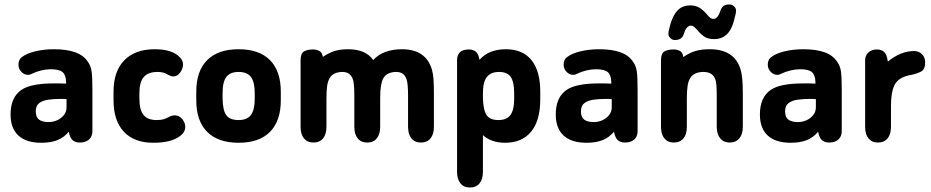

<svg xmlns="http://www.w3.org/2000/svg" viewBox="-20 -624 4142 854"><path d="M274 -252Q254 -253 244 -253Q234 -253 229.5 -253Q225 -253 220 -253Q169 -253 133 -246Q97 -239 75 -224Q27 -191 27 -115Q27 -53 62 -21Q97 11 163 11Q206 11 235 -0.5Q264 -12 286 -38Q291 -11 303 -0.5Q315 10 335 10Q361 10 376 -3.5Q391 -17 391 -40V-225Q391 -281 387.5 -306Q384 -331 371 -349Q352 -378 314.5 -391.5Q277 -405 220 -405Q175 -405 136 -395.5Q97 -386 76 -369Q62 -358 62 -336Q62 -318 75 -304.5Q88 -291 105 -291Q113 -291 122 -296Q140 -305 162.5 -310.5Q185 -316 206 -316Q243 -316 258 -303.5Q273 -291 274 -259ZM276 -183V-147Q276 -127 264 -112Q252 -97 234 -89Q216 -81 196 -81Q168 -81 153.5 -92Q139 -103 139 -129Q139 -154 154.5 -165.5Q170 -177 194.5 -180.5Q219 -184 247 -184Q254 -184 260.5 -184Q267 -184 276 -183Z M485 -216V-178Q485 -87 531 -38Q577 11 662 11Q742 11 781 -19Q804 -36 804 -60Q804 -78 790.5 -94.5Q777 -111 757 -111Q748 -111 738 -107Q720 -97 707.5 -93.5Q695 -90 677 -90Q637 -90 618.5 -112.5Q600 -135 600 -185V-209Q600 -259 619.5 -281.5Q639 -304 681 -304Q709 -304 726 -292Q737 -287 741 -285.5Q745 -284 751 -284Q769 -284 781.5 -301.5Q794 -319 794 -337Q794 -356 779 -370Q762 -388 734 -396.5Q706 -405 668 -405Q581 -405 533 -356Q485 -307 485 -216Z M853 -216V-178Q853 -86 901.5 -37.5Q950 11 1041 11Q1133 11 1181 -37.5Q1229 -86 1229 -178V-216Q1229 -308 1181 -356.5Q1133 -405 1041 -405Q950 -405 901.5 -356.5Q853 -308 853 -216ZM1113 -209V-185Q1113 -135 1096 -112.5Q1079 -90 1041 -90Q1003 -90 987 -111Q971 -132 970 -185V-209Q970 -260 987 -282Q1004 -304 1041 -304Q1079 -304 1096 -282Q1113 -260 1113 -209Z M1416 -371Q1413 -391 1400 -397.5Q1387 -404 1373 -404Q1348 -404 1332.5 -395.5Q1317 -387 1317 -355V-60Q1317 -27 1332 -8.5Q1347 10 1374 10Q1402 10 1417 -8.5Q1432 -27 1432 -60V-186Q1432 -220 1435 -241Q1438 -262 1446 -276Q1454 -290 1468.5 -297Q1483 -304 1503 -304Q1537 -304 1549 -273Q1553 -262 1554.5 -244Q1556 -226 1556 -200V-60Q1556 -27 1571 -8.5Q1586 10 1614 10Q1641 10 1656 -8.5Q1671 -27 1671 -60V-189Q1671 -221 1674.5 -242Q1678 -263 1685 -276Q1693 -290 1708 -297Q1723 -304 1742 -304Q1760 -304 1771.5 -296Q1783 -288 1789 -269Q1795 -249 1795 -200V-60Q1795 -27 1810 -8.5Q1825 10 1852 10Q1880 10 1895 -8.5Q1910 -27 1910 -60V-209Q1910 -250 1908 -274Q1906 -298 1901 -315Q1874 -405 1768 -405Q1728 -405 1695.5 -393.5Q1663 -382 1640 -357Q1607 -405 1528 -405Q1493 -405 1468 -397Q1443 -389 1416 -371Z M2113 -358Q2108 -385 2096 -394.5Q2084 -404 2066 -404Q2013 -404 2013 -356V140Q2013 173 2028 191.5Q2043 210 2070 210Q2098 210 2113 191.5Q2128 173 2128 140V-23Q2145 -7 2170 2Q2195 11 2227 11Q2302 11 2342.5 -38.5Q2383 -88 2383 -181V-216Q2383 -308 2344 -356.5Q2305 -405 2230 -405Q2154 -405 2113 -358ZM2128 -185V-209Q2128 -259 2145.5 -281.5Q2163 -304 2200 -304Q2236 -304 2251.5 -282Q2267 -260 2267 -209V-185Q2267 -135 2250.5 -112.5Q2234 -90 2197 -90Q2160 -90 2145 -111Q2130 -132 2128 -185Z M2699 -252Q2679 -253 2669 -253Q2659 -253 2654.5 -253Q2650 -253 2645 -253Q2594 -253 2558 -246Q2522 -239 2500 -224Q2452 -191 2452 -115Q2452 -53 2487 -21Q2522 11 2588 11Q2631 11 2660 -0.5Q2689 -12 2711 -38Q2716 -11 2728 -0.5Q2740 10 2760 10Q2786 10 2801 -3.5Q2816 -17 2816 -40V-225Q2816 -281 2812.5 -306Q2809 -331 2796 -349Q2777 -378 2739.5 -391.5Q2702 -405 2645 -405Q2600 -405 2561 -395.5Q2522 -386 2501 -369Q2487 -358 2487 -336Q2487 -318 2500 -304.5Q2513 -291 2530 -291Q2538 -291 2547 -296Q2565 -305 2587.5 -310.5Q2610 -316 2631 -316Q2668 -316 2683 -303.5Q2698 -291 2699 -259ZM2701 -183V-147Q2701 -127 2689 -112Q2677 -97 2659 -89Q2641 -81 2621 -81Q2593 -81 2578.5 -92Q2564 -103 2564 -129Q2564 -154 2579.5 -165.5Q2595 -177 2619.5 -180.5Q2644 -184 2672 -184Q2679 -184 2685.5 -184Q2692 -184 2701 -183Z M3019 -370Q3017 -391 3004 -397.5Q2991 -404 2977 -404Q2951 -404 2935.5 -395.5Q2920 -387 2920 -355V-60Q2920 -27 2935 -8.5Q2950 10 2977 10Q3005 10 3020 -8.5Q3035 -27 3035 -60V-186Q3035 -221 3038.5 -243Q3042 -265 3051 -278Q3059 -291 3074 -297.5Q3089 -304 3109 -304Q3147 -304 3160 -275Q3165 -264 3166.5 -245.5Q3168 -227 3168 -200V-60Q3168 -27 3183.5 -8.5Q3199 10 3226 10Q3253 10 3268.5 -8.5Q3284 -27 3284 -60V-209Q3284 -248 3281.5 -273.5Q3279 -299 3274 -315Q3247 -405 3137 -405Q3100 -405 3073 -397Q3046 -389 3019 -370ZM3254 -576Q3254 -587 3245.5 -595.5Q3237 -604 3225 -604H3221Q3194 -604 3185 -578Q3173 -540 3154 -540Q3146 -540 3141 -543Q3136 -546 3126 -558Q3107 -581 3089.5 -590.5Q3072 -600 3050 -600Q3017 -600 2996 -580Q2975 -560 2962 -517Q2958 -503 2955.5 -491.5Q2953 -480 2953 -474Q2953 -463 2961.5 -454.5Q2970 -446 2982 -446Q2998 -446 3008 -453Q3018 -460 3021 -472Q3033 -510 3053 -510Q3060 -510 3065 -506.5Q3070 -503 3079 -493Q3101 -467 3117 -458.5Q3133 -450 3157 -450Q3220 -450 3242 -523Q3246 -537 3250 -553Q3254 -569 3254 -576Z M3607 -252Q3587 -253 3577 -253Q3567 -253 3562.5 -253Q3558 -253 3553 -253Q3502 -253 3466 -246Q3430 -239 3408 -224Q3360 -191 3360 -115Q3360 -53 3395 -21Q3430 11 3496 11Q3539 11 3568 -0.5Q3597 -12 3619 -38Q3624 -11 3636 -0.5Q3648 10 3668 10Q3694 10 3709 -3.5Q3724 -17 3724 -40V-225Q3724 -281 3720.5 -306Q3717 -331 3704 -349Q3685 -378 3647.5 -391.5Q3610 -405 3553 -405Q3508 -405 3469 -395.5Q3430 -386 3409 -369Q3395 -358 3395 -336Q3395 -318 3408 -304.5Q3421 -291 3438 -291Q3446 -291 3455 -296Q3473 -305 3495.5 -310.5Q3518 -316 3539 -316Q3576 -316 3591 -303.5Q3606 -291 3607 -259ZM3609 -183V-147Q3609 -127 3597 -112Q3585 -97 3567 -89Q3549 -81 3529 -81Q3501 -81 3486.5 -92Q3472 -103 3472 -129Q3472 -154 3487.5 -165.5Q3503 -177 3527.5 -180.5Q3552 -184 3580 -184Q3587 -184 3593.5 -184Q3600 -184 3609 -183Z M3929 -350Q3925 -381 3913 -392.5Q3901 -404 3880 -404Q3857 -404 3842.5 -390.5Q3828 -377 3828 -355V-60Q3828 -27 3843 -8.5Q3858 10 3885 10Q3913 10 3928 -8.5Q3943 -27 3943 -60V-150Q3943 -223 3963 -253Q3983 -283 4034 -291Q4061 -297 4078 -306.5Q4095 -316 4095 -347Q4095 -369 4081 -383Q4067 -397 4046 -397Q3986 -397 3929 -350Z"/></svg>

Font: Beiruti
Style: Bold
Weight: 700
Designer: Arlette Boutros
Foundry: Boutros
Version: Version 1.41